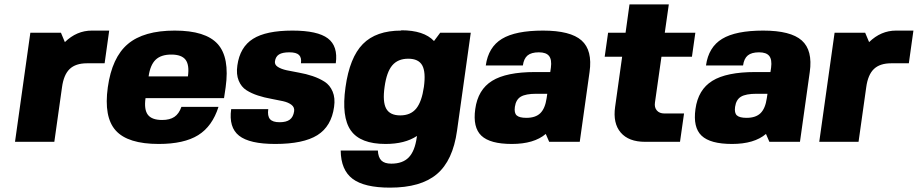

<svg xmlns="http://www.w3.org/2000/svg" viewBox="-20 -650 4207 880"><path d="M379.4 -359.9H378.4Q326.7 -359.9 299.3 -333.7Q272 -307.6 264.2 -250L229 0H48.8L119.1 -500H259.3L277.3 -457Q331.5 -509.8 400.9 -509.8H480.5L459.5 -359.9Z M647 -200.2Q639.6 -147.9 657.7 -124Q675.8 -100.1 723.1 -100.1Q758.3 -100.1 779.3 -114.3Q800.3 -128.4 811.5 -160.2H981.4Q953.1 -70.8 888.2 -30.5Q823.2 9.8 707.5 9.8Q565.9 9.8 510.5 -51.8Q455.1 -113.3 474.1 -250Q493.2 -386.7 565.9 -448.2Q638.7 -509.8 780.8 -509.8Q922.4 -509.8 977.8 -448.2Q1033.2 -386.7 1014.2 -250L1006.8 -200.2ZM661.1 -299.8H841.3Q848.6 -352.1 830.6 -376Q812.5 -399.9 765.1 -399.9Q717.8 -399.9 693.1 -376Q668.5 -352.1 661.1 -299.8Z M1240.2 -369.1Q1237.8 -353.5 1253.2 -343.5Q1268.6 -333.5 1294.2 -327.9Q1319.8 -322.3 1351.1 -316.9Q1382.3 -311.5 1412.8 -301.3Q1443.4 -291 1467.8 -275.4Q1492.2 -259.8 1504.6 -230.2Q1517.1 -200.7 1511.2 -160.2Q1499 -70.8 1434.6 -30.5Q1370.1 9.8 1241.2 9.8Q1123.5 9.8 1075.7 -28.1Q1027.8 -65.9 1039.6 -149.9H1209.5Q1205.1 -118.7 1217.3 -104.2Q1229.5 -89.8 1261.2 -89.8Q1292.5 -89.8 1308.3 -101.8Q1324.2 -113.8 1328.1 -140.1Q1330.6 -158.2 1316.2 -169.4Q1301.8 -180.7 1277.1 -186.3Q1252.4 -191.9 1222.2 -197.3Q1191.9 -202.6 1162.4 -212.2Q1132.8 -221.7 1109.4 -236.6Q1085.9 -251.5 1074 -280.5Q1062 -309.6 1067.9 -350.1Q1079.6 -434.1 1139.4 -471.9Q1199.2 -509.8 1320.3 -509.8Q1435.5 -509.8 1482.7 -474.1Q1529.8 -438.5 1519 -359.9H1359.4Q1362.8 -386.2 1350.3 -398.2Q1337.9 -410.2 1306.2 -410.2Q1274.4 -410.2 1258.8 -400.4Q1243.2 -390.6 1240.2 -369.1Z M1818.8 -509.8 1819.3 -511.2Q1922.9 -511.2 1969.2 -461.9L1997.6 -500H2137.7L2074.7 -50.8Q2055.7 85.9 1982.4 147.9Q1909.2 210 1767.6 210Q1649.9 210 1596.2 169.7Q1542.5 129.4 1541.5 40H1711.9Q1713.4 71.3 1728 85.7Q1742.7 100.1 1773.4 100.1Q1825.7 100.1 1853.5 71.3Q1881.3 42.5 1890.1 -20L1891.1 -26.9Q1835.9 9.8 1747.1 9.8Q1631.8 9.8 1588.1 -51.8Q1544.4 -113.3 1563.5 -250Q1582.5 -386.7 1643.1 -448.2Q1703.6 -509.8 1818.8 -509.8ZM1742.7 -252Q1732.9 -183.6 1750 -152.3Q1767.1 -121.1 1814.5 -121.1Q1861.8 -121.1 1887.5 -152.3Q1913.1 -183.6 1922.9 -252Q1932.1 -319.8 1915.3 -350.3Q1898.4 -380.9 1851.1 -380.9Q1803.7 -380.9 1777.8 -350.3Q1752 -319.8 1742.7 -252Z M2158.2 -149.9Q2170.4 -239.3 2235.6 -279.5Q2300.8 -319.8 2432.1 -319.8H2502L2504.9 -339.8Q2509.8 -376.5 2496.6 -393.3Q2483.4 -410.2 2449.7 -410.2Q2415.5 -410.2 2398.2 -396Q2380.9 -381.8 2376.5 -350.1H2206.5Q2218.3 -434.1 2280.5 -471.9Q2342.8 -509.8 2468.8 -509.8Q2594.7 -509.8 2645.5 -464.6Q2696.3 -419.4 2682.1 -319.8L2637.2 0H2497.1L2481.4 -36.1Q2427.7 9.8 2325.7 9.8Q2226.1 9.8 2186.3 -28.1Q2146.5 -65.9 2158.2 -149.9ZM2488.3 -220.2H2438Q2389.6 -220.2 2367.2 -207Q2344.7 -193.8 2339.8 -160.2Q2335.9 -132.3 2348.1 -121.1Q2360.4 -109.9 2392.6 -109.9Q2434.6 -109.9 2456.5 -131.3Q2478.5 -152.8 2485.4 -200.2Z M2981.9 -180.2Q2978.5 -157.7 2990.5 -143.8Q3002.4 -129.9 3024.9 -129.9H3115.2L3096.7 0H2936.5Q2861.3 0 2825 -42.5Q2788.6 -85 2799.3 -160.2L2831.5 -390.1H2751.5L2767.1 -500H2847.2L2865.2 -629.9H3045.4L3026.9 -500H3167L3151.4 -390.1H3011.7Z M3167.5 -149.9Q3179.7 -239.3 3244.9 -279.5Q3310.1 -319.8 3441.4 -319.8H3511.2L3514.2 -339.8Q3519 -376.5 3505.9 -393.3Q3492.7 -410.2 3459 -410.2Q3424.8 -410.2 3407.5 -396Q3390.1 -381.8 3385.7 -350.1H3215.8Q3227.5 -434.1 3289.8 -471.9Q3352.1 -509.8 3478 -509.8Q3604 -509.8 3654.8 -464.6Q3705.6 -419.4 3691.4 -319.8L3646.5 0H3506.3L3490.7 -36.1Q3437 9.8 3335 9.8Q3235.4 9.8 3195.6 -28.1Q3155.8 -65.9 3167.5 -149.9ZM3497.6 -220.2H3447.3Q3398.9 -220.2 3376.5 -207Q3354 -193.8 3349.1 -160.2Q3345.2 -132.3 3357.4 -121.1Q3369.6 -109.9 3401.9 -109.9Q3443.8 -109.9 3465.8 -131.3Q3487.8 -152.8 3494.6 -200.2Z M4065.4 -359.9H4064.5Q4012.7 -359.9 3985.4 -333.7Q3958 -307.6 3950.2 -250L3915 0H3734.9L3805.2 -500H3945.3L3963.4 -457Q4017.6 -509.8 4086.9 -509.8H4166.5L4145.5 -359.9Z"/></svg>

Font: Fivo Sans Heavy
Style: Regular
Weight: 900
Designer: Alexander Slobzheninov
Foundry: Alexander Slobzheninov
Version: 1.0